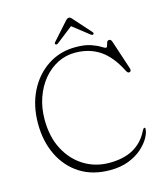

<svg xmlns="http://www.w3.org/2000/svg" viewBox="-130 -983 941 1098"><g transform="rotate(-15 340.5 -434.0)"><path d="M641.5 -159Q641 -137 624.5 -107.2Q608 -77.5 576.2 -49Q544.5 -20.5 497 -1.8Q449.5 17 386 17Q282.5 17 208.5 -30.2Q134.5 -77.5 94.8 -159.8Q55 -242 55 -346.5Q55 -452.5 96.2 -535.5Q137.5 -618.5 209.8 -666.2Q282 -714 375 -714Q429 -714 463.8 -702Q498.5 -690 517.8 -677.8Q537 -665.5 543.5 -665.5Q549.5 -665.5 551.8 -675.2Q554 -685 557.8 -694.5Q561.5 -704 571.5 -704Q582.5 -704 587.5 -689L645 -514.5Q647.5 -507 644.2 -501Q641 -495 634 -495Q625.5 -495 619 -507.5Q572.5 -600.5 510.2 -642.2Q448 -684 363 -684Q308.5 -684 260.5 -659.8Q212.5 -635.5 176 -591.8Q139.5 -548 118.5 -488.5Q97.5 -429 97.5 -359Q97.5 -256 137.2 -181Q177 -106 243.8 -65.2Q310.5 -24.5 392 -24.5Q478.5 -24.5 535 -56.5Q591.5 -88.5 622 -149.5Q625 -155.5 628.8 -161Q632.5 -166.5 636 -166.5Q641.5 -166.5 641.5 -159ZM492.5 -758Q487 -754.5 478.5 -760.5L381.5 -836.5L284 -760.5Q275.5 -754.5 270 -758Q263 -763 270.5 -772L362.5 -875Q373 -886.5 382 -886.5Q390 -886.5 400 -875L492 -772Q499.5 -763 492.5 -758Z"/></g></svg>

Font: Fraunces 9pt S100 Thin
Style: Regular
Weight: 100
Version: Version 1.000; ttfautohint (v1.8.3)